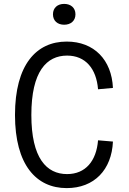

<svg xmlns="http://www.w3.org/2000/svg" viewBox="-20 -955 660 986"><path d="M141 -364.5C141 -588.5 219.5 -669.5 324.5 -669.5C419 -669.5 475 -602.5 483.5 -496.5L560 -503.5C553.5 -647.5 463.5 -741.5 322.5 -741.5C166.5 -741.5 57 -622.5 57 -364.5C57 -108 166.5 11 322.5 11C464 11 553.5 -83 560 -228L483.5 -234.5C475 -128 419 -61 324.5 -61C219.5 -61 141 -142 141 -364.5ZM309.5 -828C343.5 -828 367.5 -848 367.5 -881.5C367.5 -915 343.5 -935 309.5 -935C275.5 -935 252 -915 252 -881.5C252 -848 275.5 -828 309.5 -828Z"/></svg>

Font: Monaspace Neon Light
Style: Regular
Weight: 300
Designer: Riley Cran & the Lettermatic Team
Foundry: Lettermatic
Version: Version 1.200 (Monaspace Neon)